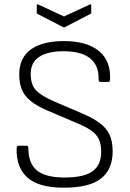

<svg xmlns="http://www.w3.org/2000/svg" viewBox="-20 -856 601 888"><path d="M275 12Q158 12 106 -35.5Q54 -83 57 -171Q58 -182 65 -182H103Q111 -182 111 -172Q111 -100 151 -67.5Q191 -35 279 -35Q367 -35 407.5 -63.5Q448 -92 448 -154Q448 -191 436 -214.5Q424 -238 398 -255Q372 -272 330 -289L199 -345Q129 -375 99 -411.5Q69 -448 69 -511Q69 -589 123 -627.5Q177 -666 276 -666Q381 -666 437 -620.5Q493 -575 489 -489Q488 -477 482 -477H443Q436 -477 436 -489Q438 -552 397.5 -585.5Q357 -619 274 -619Q202 -619 162 -593.5Q122 -568 122 -514Q122 -465 146 -439Q170 -413 230 -387L361 -331Q412 -309 442.5 -286Q473 -263 487 -232.5Q501 -202 501 -155Q501 -73 447.5 -30.5Q394 12 275 12ZM271 -731 155 -791Q150 -793 150 -798V-831Q150 -838 157 -835L276 -780L395 -835Q402 -838 402 -831V-798Q402 -793 397 -791L281 -731Q276 -728 271 -731Z"/></svg>

Font: Sofia Sans Light
Style: Regular
Weight: 300
Designer: Botio Nikoltchev, Ani Petrova
Foundry: lettersoup
Version: Version 4.100; ttfautohint (v1.8.3)